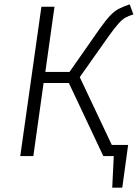

<svg xmlns="http://www.w3.org/2000/svg" viewBox="-20 -716 632 881"><path d="M493 -51H568L541 145H495L502 0H454L296 -335H180L133 0H73L170 -685H230L188 -386H299L436 -582Q465 -623 485 -644Q505 -665 524 -675Q543 -685 575 -696L592 -650Q569 -643 554.5 -634.5Q540 -626 523 -607Q506 -588 478 -549L346 -362Z"/></svg>

Font: FiraGO Light
Style: Italic
Weight: 300
Italic angle: -8°
Designer: bBox Type GmbH
Foundry: bBox Type GmbH
Version: Version 1.001